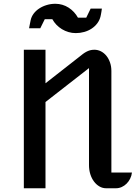

<svg xmlns="http://www.w3.org/2000/svg" viewBox="-20 -1006 745 1026"><path d="M107.4 -740.2H223.1V-561L405.3 -703.6Q414.1 -710.9 422.9 -717.5Q431.6 -724.1 441.2 -729.2Q450.7 -734.4 461.2 -737.3Q471.7 -740.2 483.9 -740.2Q502.9 -740.2 519.5 -731.7Q536.1 -723.1 548.6 -707.8Q561 -692.4 568.1 -671.6Q575.2 -650.9 575.2 -627V-84H685.1Q683.1 -66.4 675.5 -51.3Q668 -36.1 656.5 -24.7Q645 -13.2 630.4 -6.6Q615.7 0 599.6 0H546.9Q527.8 0 511.2 -9.8Q494.6 -19.5 482.2 -36.1Q469.7 -52.7 462.6 -75.2Q455.6 -97.7 455.6 -123V-642.1L223.1 -460.9V0H107.4ZM384.8 -829.1Q364.7 -829.1 345.9 -834.7Q327.1 -840.3 311 -850.1Q294.9 -859.9 281.7 -873.5Q268.6 -887.2 259.8 -903.3H219.2L195.3 -855H135.3Q137.7 -867.7 139.4 -876.2Q141.1 -884.8 143.6 -897Q147.5 -916.5 159.7 -932.9Q171.9 -949.2 189.9 -960.9Q208 -972.7 230 -979.2Q252 -985.8 275.9 -985.8Q294.9 -985.8 313 -980.5Q331.1 -975.1 346.7 -965.1Q362.3 -955.1 375 -941.4Q387.7 -927.7 396.5 -911.6H440.9L464.4 -960H524.4Q523.4 -951.2 522 -943.4Q521 -936.5 519.5 -929.4Q518.1 -922.4 517.1 -918Q512.2 -897.9 499.8 -881.3Q487.3 -864.7 469.5 -853Q451.7 -841.3 429.9 -835.2Q408.2 -829.1 384.8 -829.1Z"/></svg>

Font: Atomic Age
Style: Regular
Weight: 400
Version: Version 1.007; ttfautohint (v1.4.1) -l 6 -r 46 -G 0 -x 0 -H 